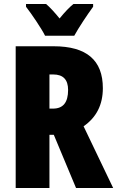

<svg xmlns="http://www.w3.org/2000/svg" viewBox="-20 -947 590 967"><path d="M207 -767H354C375 -806 421 -875 449 -913V-927H350C330 -911 307 -887 280 -854C254 -886 232 -910 212 -927H111V-913C137 -880 190 -802 207 -767ZM250 -714H59V0H229V-268H251L363 0H550L401 -311C466 -356 498 -420 498 -503C498 -644 416 -714 250 -714ZM248 -572C298 -572 323 -546 323 -494C323 -431 298 -400 247 -400H229V-572Z"/></svg>

Font: Noto Sans Arabic ExtCond Blk
Style: Regular
Weight: 900
Width: 2
Designer: Monotype Design Team, Nadine Chahine, Nizar Qandah and Khaled Hosny
Foundry: Monotype Imaging Inc.
Version: Version 2.012